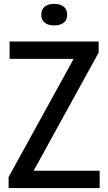

<svg xmlns="http://www.w3.org/2000/svg" viewBox="-20 -950 547 970"><path d="M23.5 0V-55.5L352 -652.5H28.5V-740H478.5V-684.5L150 -87.5H483.5V0ZM254 -821.5Q224 -821.5 206.2 -835.2Q188.5 -849 188.5 -875.5Q188.5 -902.5 206.2 -916.5Q224 -930.5 254 -930.5Q284 -930.5 301.8 -916.5Q319.5 -902.5 319.5 -875.5Q319.5 -849 301.8 -835.2Q284 -821.5 254 -821.5Z"/></svg>

Font: Encode Sans Condensed Condensed Medium
Style: Regular
Weight: 500
Width: 3
Designer: Multiple Designers
Foundry: Impallari Type
Version: Version 3.000; ttfautohint (v1.8.3) -l 8 -r 50 -G 200 -x 14 